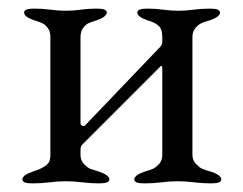

<svg xmlns="http://www.w3.org/2000/svg" viewBox="-20 -423 564 446"><path d="M357 -337Q357 -355 348.5 -363Q340 -371 322 -376Q299 -384 299 -394Q299 -403 322 -403Q342 -403 359.5 -400.5Q377 -398 394 -398Q411 -398 429.5 -400.5Q448 -403 468 -403Q491 -403 491 -394Q491 -384 468 -376Q454 -372 447.5 -369Q441 -366 434 -358Q427 -350 427 -337V-63Q427 -51 435 -42.5Q443 -34 449.5 -31Q456 -28 471 -24Q494 -16 494 -6Q494 3 471 3Q451 3 430.5 0.5Q410 -2 393 -2Q376 -2 355.5 0.5Q335 3 315 3Q292 3 292 -6Q292 -16 315 -24Q329 -28 335.5 -31Q342 -34 349.5 -42Q357 -50 357 -63V-264Q357 -269 355 -270Q354 -270 353 -269L170 -86Q167 -83 167 -73V-63Q167 -50 175.5 -41.5Q184 -33 189.5 -31Q195 -29 211 -24Q234 -16 234 -6Q234 3 211 3Q191 3 170.5 0.5Q150 -2 133 -2Q116 -2 95.5 0.5Q75 3 55 3Q32 3 32 -6Q32 -16 55 -24Q87 -34 94 -47Q97 -53 97 -63V-337Q97 -350 91 -358Q85 -366 78.5 -369Q72 -372 59 -376Q36 -384 36 -394Q36 -403 59 -403Q79 -403 97.5 -400.5Q116 -398 133 -398Q150 -398 167.5 -400.5Q185 -403 205 -403Q228 -403 228 -394Q228 -384 205 -376Q192 -372 185.5 -369Q179 -366 173 -358Q167 -350 167 -337V-137Q167 -133 171 -131Q175 -129 177 -131L352 -314Q357 -319 357 -327Z"/></svg>

Font: EB Garamond
Style: SC
Weight: 400
Version: Version 000.010